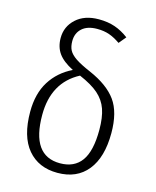

<svg xmlns="http://www.w3.org/2000/svg" viewBox="-113 -821 739 910"><g transform="rotate(15 256.0 -366.0)"><path d="M455 -237Q455 -118 403 -53.5Q351 11 256 11Q163 11 110 -52Q57 -115 57 -236Q57 -325 95 -385.5Q133 -446 201 -479Q150 -505 128 -536Q106 -567 106 -611Q106 -667 147.5 -705Q189 -743 259 -743Q303 -743 338 -731Q373 -719 406 -694L377 -659Q348 -679 322 -688Q296 -697 263 -697Q215 -697 189 -673.5Q163 -650 163 -611Q163 -584 172.5 -566Q182 -548 207 -531Q232 -514 281 -493Q373 -453 414 -396Q455 -339 455 -237ZM396 -237Q396 -298 382 -338Q368 -378 335 -407Q302 -436 241 -462Q116 -396 116 -236Q116 -36 256 -36Q326 -36 361 -84.5Q396 -133 396 -237Z"/></g></svg>

Font: Fira Sans Condensed Light
Style: Regular
Weight: 300
Width: 3
Designer: bBox Type GmbH & Carrois Corporate GbR & Edenspiekermann AG
Foundry: bBox Type GmbH & Carrois Corporate GbR & Edenspiekermann AG
Version: Version 4.301